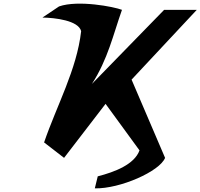

<svg xmlns="http://www.w3.org/2000/svg" viewBox="-20 -860 1092 1046"><path d="M422.1 -690.4C398.4 -480.7 289.3 -285.9 220.2 -84.1L329 0L555.1 -294.2L740 -40.7C712.1 36 605 77 512.5 100.7L496.5 166.2C634.3 169.1 850.6 73.3 879.3 0L696.8 -426.2L1052.1 -806.4H874.2L480.7 -402.7C567.8 -537.3 596.8 -671.9 644.5 -806.4C602.1 -823.1 405.8 -861.3 301.7 -825L211.2 -764.4C279.8 -763.3 407.3 -748.5 422.1 -690.4Z"/></svg>

Font: Hussar
Style: BdOblTwo
Weight: 700
Foundry: Cannot Into Space Fonts
Version: Version 2.00